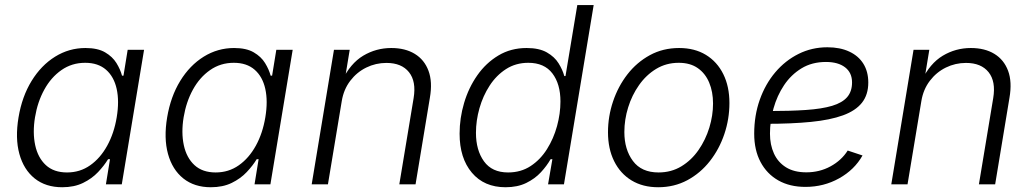

<svg xmlns="http://www.w3.org/2000/svg" viewBox="-20 -748 4186 779"><path d="M232.4 11.7Q165.5 11.7 120.8 -23.9Q76.2 -59.6 58.6 -123.5Q41 -187.5 55.2 -272Q69.3 -356.4 108.2 -419.7Q147 -482.9 203.6 -518.1Q260.3 -553.2 326.7 -553.2Q376.5 -553.2 406.5 -535.6Q436.5 -518.1 452.4 -492.2Q468.3 -466.3 475.1 -440.9H481L498 -545.9H564.5L474.1 0H409.7L426.3 -102.1H418.5Q402.8 -76.2 377.9 -49.8Q353 -23.4 317.1 -5.9Q281.2 11.7 232.4 11.7ZM252 -48.3Q304.7 -48.3 345.9 -77.4Q387.2 -106.4 415 -157Q442.9 -207.5 453.6 -272.5Q464.4 -337.4 453.4 -387.2Q442.4 -437 410.2 -465.1Q377.9 -493.2 325.7 -493.2Q271.5 -493.2 229.2 -463.6Q187 -434.1 159.7 -384.3Q132.3 -334.5 122.1 -272.5Q111.8 -210 122.8 -158.9Q133.8 -107.9 166 -78.1Q198.2 -48.3 252 -48.3Z M835.4 11.7Q768.6 11.7 723.9 -23.9Q679.2 -59.6 661.6 -123.5Q644 -187.5 658.2 -272Q672.4 -356.4 711.2 -419.7Q750 -482.9 806.6 -518.1Q863.3 -553.2 929.7 -553.2Q979.5 -553.2 1009.5 -535.6Q1039.6 -518.1 1055.4 -492.2Q1071.3 -466.3 1078.1 -440.9H1084L1101.1 -545.9H1167.5L1077.1 0H1012.7L1029.3 -102.1H1021.5Q1005.9 -76.2 981 -49.8Q956.1 -23.4 920.2 -5.9Q884.3 11.7 835.4 11.7ZM855 -48.3Q907.7 -48.3 949 -77.4Q990.2 -106.4 1018.1 -157Q1045.9 -207.5 1056.6 -272.5Q1067.4 -337.4 1056.4 -387.2Q1045.4 -437 1013.2 -465.1Q981 -493.2 928.7 -493.2Q874.5 -493.2 832.3 -463.6Q790 -434.1 762.7 -384.3Q735.4 -334.5 725.1 -272.5Q714.8 -210 725.8 -158.9Q736.8 -107.9 769 -78.1Q801.3 -48.3 855 -48.3Z M1366.7 -338.4 1310.5 0H1244.6L1335 -545.9H1398.9L1377.9 -418.5L1367.7 -420.4Q1401.4 -490.7 1453.6 -522Q1505.9 -553.2 1567.4 -553.2Q1624 -553.2 1662.8 -529.5Q1701.7 -505.9 1718.5 -460.9Q1735.4 -416 1724.1 -351.1L1666 0H1600.1L1658.2 -350.1Q1669.4 -417.5 1639.4 -455.1Q1609.4 -492.7 1547.9 -492.7Q1504.4 -492.7 1466.1 -473.9Q1427.7 -455.1 1401.1 -420.2Q1374.5 -385.3 1366.7 -338.4Z M2031.2 11.7Q1944.3 11.7 1894.5 -47.4Q1844.7 -106.4 1844.7 -205.6Q1844.7 -268.6 1863 -330.3Q1881.3 -392.1 1916.5 -442.4Q1951.7 -492.7 2002.2 -522.9Q2052.7 -553.2 2116.7 -553.2Q2167.5 -553.2 2198.7 -535.4Q2230 -517.6 2246.3 -491.2Q2262.7 -464.8 2269.5 -439.5H2274.4L2322.3 -727.5H2388.7L2268.1 0H2203.6L2221.2 -102.1H2213.9Q2198.7 -75.2 2174.6 -49.1Q2150.4 -22.9 2115 -5.6Q2079.6 11.7 2031.2 11.7ZM2041.5 -48.3Q2093.3 -48.3 2132.8 -74.2Q2172.4 -100.1 2199.2 -142.8Q2226.1 -185.5 2240 -236.3Q2253.9 -287.1 2253.9 -336.4Q2253.9 -407.2 2221.2 -450.2Q2188.5 -493.2 2123.5 -493.2Q2072.8 -493.2 2033.2 -467.8Q1993.7 -442.4 1966.6 -400.6Q1939.5 -358.9 1925.3 -308.8Q1911.1 -258.8 1911.1 -209Q1911.1 -138.7 1943.6 -93.5Q1976.1 -48.3 2041.5 -48.3Z M2650.4 11.7Q2587.9 11.7 2542.2 -16.1Q2496.6 -43.9 2471.7 -94.2Q2446.8 -144.5 2446.8 -211.4Q2446.8 -275.4 2467.3 -336.4Q2487.8 -397.5 2525.6 -446.3Q2563.5 -495.1 2616.7 -524.2Q2669.9 -553.2 2735.4 -553.2Q2798.3 -553.2 2844 -525.4Q2889.6 -497.6 2914.6 -447.3Q2939.5 -397 2939.5 -330.1Q2939.5 -265.1 2918.9 -204.1Q2898.4 -143.1 2860.1 -94.2Q2821.8 -45.4 2768.6 -16.8Q2715.3 11.7 2650.4 11.7ZM2651.9 -48.3Q2703.6 -48.3 2744.6 -73.2Q2785.6 -98.1 2814.2 -139.4Q2842.8 -180.7 2857.9 -230Q2873 -279.3 2873 -328.1Q2873 -375.5 2857.4 -412.8Q2841.8 -450.2 2811 -471.7Q2780.3 -493.2 2733.9 -493.2Q2683.1 -493.2 2642.3 -468.5Q2601.6 -443.8 2572.8 -402.8Q2543.9 -361.8 2528.6 -312.3Q2513.2 -262.7 2513.2 -212.4Q2513.2 -141.6 2547.9 -95Q2582.5 -48.3 2651.9 -48.3Z M3248 10.3Q3184.1 10.3 3137.7 -16.1Q3091.3 -42.5 3065.7 -90.8Q3040 -139.2 3040 -205.6Q3040 -279.3 3062.5 -343Q3085 -406.7 3125.5 -454.6Q3166 -502.4 3220 -529.3Q3273.9 -556.2 3336.9 -556.2Q3388.2 -556.2 3425.5 -538.8Q3462.9 -521.5 3482.9 -489.5Q3502.9 -457.5 3502.9 -413.1Q3502.9 -363.8 3477.3 -331.3Q3451.7 -298.8 3400.1 -280Q3348.6 -261.2 3270.3 -253.4Q3191.9 -245.6 3087.4 -245.6L3095.2 -297.4Q3185.1 -297.4 3249.8 -301.8Q3314.5 -306.2 3356 -318.6Q3397.5 -331.1 3417.2 -354Q3437 -377 3437 -413.6Q3437 -453.1 3408.7 -474.9Q3380.4 -496.6 3331.1 -496.6Q3274.4 -496.6 3231.9 -470.7Q3189.5 -444.8 3161.1 -402.3Q3132.8 -359.9 3118.4 -308.3Q3104 -256.8 3104 -205.6Q3104 -160.6 3120.1 -125.2Q3136.2 -89.8 3168.9 -69.3Q3201.7 -48.8 3251.5 -48.8Q3305.2 -48.8 3349.6 -73Q3394 -97.2 3419.4 -137.2L3479.5 -117.2Q3446.8 -59.1 3384.5 -24.4Q3322.3 10.3 3248 10.3Z M3718.3 -338.4 3662.1 0H3596.2L3686.5 -545.9H3750.5L3729.5 -418.5L3719.2 -420.4Q3752.9 -490.7 3805.2 -522Q3857.4 -553.2 3918.9 -553.2Q3975.6 -553.2 4014.4 -529.5Q4053.2 -505.9 4070.1 -460.9Q4086.9 -416 4075.7 -351.1L4017.6 0H3951.7L4009.8 -350.1Q4021 -417.5 3991 -455.1Q3960.9 -492.7 3899.4 -492.7Q3856 -492.7 3817.6 -473.9Q3779.3 -455.1 3752.7 -420.2Q3726.1 -385.3 3718.3 -338.4Z"/></svg>

Font: Inter Light
Style: Italic
Weight: 300
Italic angle: -9.3988°
Designer: Rasmus Andersson
Foundry: rsms
Version: Version 4.001;git-66647c0bb